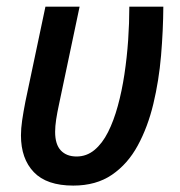

<svg xmlns="http://www.w3.org/2000/svg" viewBox="-20 -561 553 590"><path d="M205.1 9.3Q123.5 9.3 84 -32Q44.4 -73.2 44.4 -145Q44.4 -166 48.1 -191.4Q51.8 -216.8 58.1 -249L119.6 -540.5H224.6L161.6 -241.7Q155.8 -215.3 152.6 -194.1Q149.4 -172.9 149.4 -155.8Q149.4 -117.2 167 -98.6Q184.6 -80.1 215.3 -80.1Q246.1 -80.1 270.3 -100.1Q294.4 -120.1 312 -155Q329.6 -189.9 342 -235.4Q354.5 -280.8 362.3 -332.5Q370.1 -384.3 373.8 -437.5Q377.4 -490.7 377.4 -540.5H481.9Q481.4 -467.3 474.9 -390.1Q468.3 -313 451.2 -241.7Q434.1 -170.4 403.3 -113.8Q372.6 -57.1 324 -23.9Q275.4 9.3 205.1 9.3Z"/></svg>

Font: Open Sans SemiCondensed SemiBold
Style: Italic
Weight: 600
Width: 4
Italic angle: -12°
Designer: Monotype Design Team
Foundry: Monotype Imaging Inc.
Version: Version 3.000